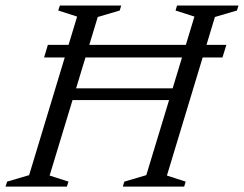

<svg xmlns="http://www.w3.org/2000/svg" viewBox="-38 -692 904 712"><path d="M183 -321 196 -364.5H649.5L636 -321ZM125.5 -479 139.5 -525.5H801.5L787 -479ZM248 -630.5 178 -653 184 -671.5H411.5L406 -653L324.5 -629L146 -41L216 -18.5L210 0H-17.5L-11.5 -18.5L70 -42.5ZM683 -630.5 613 -653 618.5 -671.5H846.5L840.5 -653L759 -629L581 -41L650.5 -18.5L645 0H417.5L423 -18.5L504.5 -42.5Z"/></svg>

Font: Newsreader 20pt
Style: Italic
Weight: 400
Italic angle: -17°
Version: Version 1.003